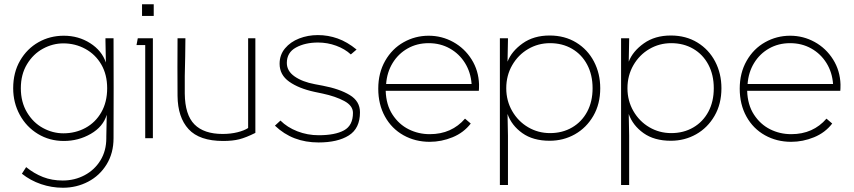

<svg xmlns="http://www.w3.org/2000/svg" viewBox="-20 -650 4015 903"><path d="M484 -235Q484 -299 456.5 -346.5Q429 -394 381.5 -420Q334 -446 278 -446Q228 -446 182 -421Q136 -396 107 -348Q78 -300 78 -235Q78 -170 107 -121.5Q136 -73 182 -48Q228 -23 278 -23Q335 -23 382 -48.5Q429 -74 456.5 -122Q484 -170 484 -235ZM280 -482Q349 -482 404 -447Q459 -412 478 -356L476 -458V-470H514Q515 -235 514 0Q514 70 481.5 123Q449 176 394.5 204.5Q340 233 276 233Q223 233 173 216Q123 199 83 167L103 136Q140 166 182 182.5Q224 199 275 199Q331 199 378 174Q425 149 452.5 104Q480 59 480 0V-8L482 -110Q465 -54 407 -20.5Q349 13 280 13Q213 13 158.5 -20Q104 -53 73 -110Q42 -167 42 -235Q42 -309 74.5 -365Q107 -421 161 -451.5Q215 -482 280 -482Z M703 -630V-575H648V-630ZM699 0H663V-438H622L628 -470H699Z M1181 -470V-25Q1137 -3 1105.5 5Q1074 13 1030 13Q918 13 867 -42.5Q816 -98 815 -199Q814 -335 815 -470H852L851 -385Q848 -288 849 -210Q850 -110 894.5 -65Q939 -20 1027 -20Q1065 -20 1097 -28Q1129 -36 1147 -48V-470Z M1273 -59 1299 -83Q1331 -51 1378.5 -32.5Q1426 -14 1479 -14Q1556 -14 1598 -37Q1640 -60 1640 -119Q1640 -153 1599 -175Q1558 -197 1497 -210L1459 -218Q1385 -234 1340 -266Q1295 -298 1295 -350Q1295 -392 1320.5 -422.5Q1346 -453 1387 -469Q1428 -485 1475 -485Q1523 -485 1568 -469Q1613 -453 1657 -417L1630 -394Q1602 -420 1561 -435Q1520 -450 1476 -450Q1415 -450 1372 -426.5Q1329 -403 1329 -354Q1329 -316 1365.5 -290.5Q1402 -265 1461 -254L1498 -247Q1577 -232 1625 -203Q1673 -174 1673 -122Q1673 -46 1620.5 -13Q1568 20 1478 20Q1417 20 1366 0.5Q1315 -19 1273 -59Z M2001 17Q1933 17 1877.5 -14Q1822 -45 1790.5 -102Q1759 -159 1759 -233Q1759 -307 1791.5 -364Q1824 -421 1878.5 -451.5Q1933 -482 1996 -482Q2058 -482 2111.5 -452.5Q2165 -423 2198 -370.5Q2231 -318 2233 -253Q2233 -231 2232 -223H1794Q1796 -157 1826 -111Q1856 -65 1902 -42Q1948 -19 2001 -19Q2053 -19 2094.5 -37.5Q2136 -56 2167 -92L2194 -69Q2161 -26 2108.5 -4.5Q2056 17 2001 17ZM1996 -447Q1941 -447 1897 -422Q1853 -397 1826.5 -353.5Q1800 -310 1796 -255H2198Q2194 -310 2167 -353.5Q2140 -397 2095.5 -422Q2051 -447 1996 -447Z M2767 -235Q2767 -298 2741.5 -346Q2716 -394 2670.5 -420.5Q2625 -447 2567 -447Q2511 -447 2464 -419.5Q2417 -392 2389 -343.5Q2361 -295 2361 -235Q2361 -176 2389 -127.5Q2417 -79 2464 -51.5Q2511 -24 2567 -24Q2625 -24 2670.5 -50.5Q2716 -77 2741.5 -124.5Q2767 -172 2767 -235ZM2803 -235Q2803 -161 2770.5 -105Q2738 -49 2684 -18.5Q2630 12 2565 12Q2487 12 2436.5 -24Q2386 -60 2367 -114L2369 -12V220H2331V-470H2369V-462L2367 -360Q2386 -409 2438 -446Q2490 -483 2565 -483Q2636 -483 2690 -450Q2744 -417 2773.5 -360.5Q2803 -304 2803 -235Z M3337 -235Q3337 -298 3311.5 -346Q3286 -394 3240.5 -420.5Q3195 -447 3137 -447Q3081 -447 3034 -419.5Q2987 -392 2959 -343.5Q2931 -295 2931 -235Q2931 -176 2959 -127.5Q2987 -79 3034 -51.5Q3081 -24 3137 -24Q3195 -24 3240.5 -50.5Q3286 -77 3311.5 -124.5Q3337 -172 3337 -235ZM3373 -235Q3373 -161 3340.5 -105Q3308 -49 3254 -18.5Q3200 12 3135 12Q3057 12 3006.5 -24Q2956 -60 2937 -114L2939 -12V220H2901V-470H2939V-462L2937 -360Q2956 -409 3008 -446Q3060 -483 3135 -483Q3206 -483 3260 -450Q3314 -417 3343.5 -360.5Q3373 -304 3373 -235Z M3701 17Q3633 17 3577.5 -14Q3522 -45 3490.5 -102Q3459 -159 3459 -233Q3459 -307 3491.5 -364Q3524 -421 3578.5 -451.5Q3633 -482 3696 -482Q3758 -482 3811.5 -452.5Q3865 -423 3898 -370.5Q3931 -318 3933 -253Q3933 -231 3932 -223H3494Q3496 -157 3526 -111Q3556 -65 3602 -42Q3648 -19 3701 -19Q3753 -19 3794.5 -37.5Q3836 -56 3867 -92L3894 -69Q3861 -26 3808.5 -4.5Q3756 17 3701 17ZM3696 -447Q3641 -447 3597 -422Q3553 -397 3526.5 -353.5Q3500 -310 3496 -255H3898Q3894 -310 3867 -353.5Q3840 -397 3795.5 -422Q3751 -447 3696 -447Z"/></svg>

Font: Kreadon
Style: Regular
Weight: 400
Designer: kohakuno
Foundry: StudioGnu
Version: Version 1.000;Glyphs 3.1.2 (3151)